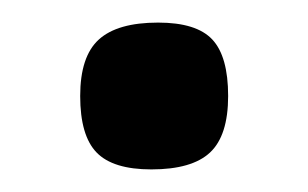

<svg xmlns="http://www.w3.org/2000/svg" viewBox="-20 -459 273 170"><path d="M51 -374Q51 -409 67.5 -424Q84 -439 120 -439Q154 -439 168 -424Q182 -409 182 -374Q182 -339 166 -324Q150 -309 114 -309Q80 -309 65.5 -324Q51 -339 51 -374Z"/></svg>

Font: Enriqueta Medium
Style: Regular
Weight: 500
Designer: Viviana Monsalve, Gustavo Ibarra
Foundry: 72Puntos
Version: Version 2.000